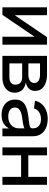

<svg xmlns="http://www.w3.org/2000/svg" viewBox="826 -1404 587 2278"><g transform="rotate(90 1119.0 -264.5)"><path d="M509.8 0H415.5V-377.4H412.1L155.8 0H66.4V-529.3H160.2V-151.4H163.6L420.4 -529.3H509.8Z M642.1 0V-529.3H862.3Q952.1 -529.3 1005.1 -491.9Q1058.1 -454.6 1058.1 -388.2Q1058.1 -341.3 1030.8 -314.2Q1003.4 -287.1 957 -277.8Q989.3 -273.9 1017.1 -257.8Q1044.9 -241.7 1062 -214.1Q1079.1 -186.5 1079.1 -146.5Q1079.1 -103 1057.6 -70.1Q1036.1 -37.1 995.4 -18.6Q954.6 0 896.5 0ZM731.4 -83H896Q938 -83 960.9 -101.6Q983.9 -120.1 983.9 -153.8Q983.9 -191.9 960.9 -213.1Q938 -234.4 896 -234.4H731.4ZM731.4 -308.1H864.7Q912.1 -308.1 938.2 -327.1Q964.4 -346.2 964.4 -379.4Q964.4 -411.1 937.5 -428.7Q910.6 -446.3 862.3 -446.3H731.4Z M1343.3 9.8Q1291.5 9.8 1250.2 -8.5Q1209 -26.9 1185.1 -62.7Q1161.1 -98.6 1161.1 -150.9Q1161.1 -196.3 1178.7 -224.9Q1196.3 -253.4 1225.8 -270Q1255.4 -286.6 1292.5 -295.2Q1329.6 -303.7 1368.2 -308.6Q1417.5 -314.9 1446.8 -318.4Q1476.1 -321.8 1489.3 -330.1Q1502.4 -338.4 1502.4 -357.4V-361.3Q1502.4 -390.6 1489.7 -412.4Q1477.1 -434.1 1452.6 -446Q1428.2 -458 1392.6 -458Q1356.9 -458 1330.6 -446.5Q1304.2 -435.1 1287.8 -416.3Q1271.5 -397.5 1266.6 -375L1174.3 -386.7Q1185.1 -435.1 1215.6 -468.8Q1246.1 -502.4 1291.5 -520Q1336.9 -537.6 1392.1 -537.6Q1430.7 -537.6 1467.3 -527.8Q1503.9 -518.1 1533 -496.6Q1562 -475.1 1579.1 -440.7Q1596.2 -406.2 1596.2 -357.9V0H1503.4V-73.7H1500Q1490.2 -54.2 1470.9 -34.9Q1451.7 -15.6 1420.4 -2.9Q1389.2 9.8 1343.3 9.8ZM1360.4 -69.3Q1407.7 -69.3 1439.5 -87.2Q1471.2 -105 1486.8 -133.8Q1502.4 -162.6 1502.4 -195.3V-262.7Q1497.1 -257.8 1482.7 -253.4Q1468.3 -249 1448.5 -245.4Q1428.7 -241.7 1408 -238.8Q1387.2 -235.8 1369.6 -233.4Q1339.4 -229.5 1313.5 -220.2Q1287.6 -210.9 1271.5 -193.8Q1255.4 -176.8 1255.4 -147.9Q1255.4 -110.4 1284.2 -89.8Q1313 -69.3 1360.4 -69.3Z M2100.1 -307.1V-221.7H1799.3V-307.1ZM1822.8 -529.3V0H1728.5V-529.3ZM2171.9 -529.3V0H2077.6V-529.3Z"/></g></svg>

Font: Inter Cardless Tabular
Style: Regular
Weight: 400
Designer: Rasmus Andersson
Foundry: rsms
Version: Version 4.000;git-4fc901f